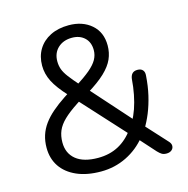

<svg xmlns="http://www.w3.org/2000/svg" viewBox="-106 -816 906 927"><g transform="rotate(-15 346.5 -352.5)"><path d="M287.2 8.9Q217 8.9 166.2 -13.5Q115.5 -35.9 88.6 -75.7Q61.8 -115.6 61.8 -169.4Q61.8 -202.9 71 -231.6Q80.2 -260.3 98.7 -285.8Q117.2 -311.3 145.1 -335.4Q172.9 -359.5 209.5 -383.7L242 -404.8L230.8 -387.8Q182.6 -439.8 163.1 -478.5Q143.6 -517.2 143.6 -558.1Q143.6 -604.4 165 -639.5Q186.3 -674.6 225.5 -694.3Q264.8 -713.9 317.4 -713.9Q386.7 -713.9 430.7 -675.6Q474.7 -637.3 474.7 -571.1Q474.7 -535.2 460.8 -503.6Q446.8 -472 413.8 -440.7Q380.8 -409.4 322.1 -373.6L323.7 -394.6L510.6 -185H492.6Q506.7 -209.1 517.5 -240.1Q528.3 -271.1 535.5 -307.7Q542.8 -344.3 545.7 -384.7Q548.1 -402.3 557.1 -411.1Q566.2 -419.9 582.7 -419.9Q600.3 -419.9 609 -409.9Q617.8 -399.9 615.8 -381.4Q612.4 -330.7 602 -285.8Q591.5 -240.9 575.9 -202.5Q560.2 -164.2 540.3 -132.1L538.7 -156.2L638.5 -47Q651.1 -34.3 650.6 -21.7Q650.1 -9 640.3 -1.1Q630.6 6.9 614.6 6.9Q600.6 6.9 591.6 1.6Q582.7 -3.7 571.5 -15.4L494.6 -101.1H515.7Q474.3 -49.3 415.1 -20.2Q355.9 8.9 287.2 8.9ZM290.5 -58.3Q348 -58.3 392.7 -82.1Q437.4 -105.9 470.5 -152.4L469.1 -126.8L257.2 -358.8L288.6 -356.5L258 -336.3Q215.5 -308.4 190 -283.8Q164.5 -259.3 153.4 -233.3Q142.3 -207.4 142.3 -174.6Q142.3 -120.2 180.3 -89.2Q218.4 -58.3 290.5 -58.3ZM317.4 -651.4Q274 -651.4 246.9 -626.2Q219.9 -600.9 219.9 -559.5Q219.9 -538.4 226.4 -519.8Q233 -501.2 250.1 -478.5Q267.2 -455.8 297.4 -421.5L275.8 -420.3Q323.6 -450.6 351.6 -474.1Q379.5 -497.7 391.9 -519.8Q404.2 -542 404.2 -566.6Q404.2 -605.9 380.2 -628.7Q356.2 -651.4 317.4 -651.4Z"/></g></svg>

Font: Nunito ExtraLight
Style: Regular
Weight: 200
Designer: Vernon Adams
Foundry: Vernon Adams
Version: Version 3.602